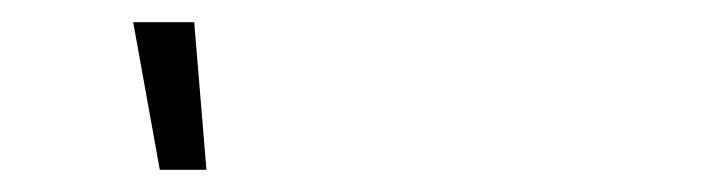

<svg xmlns="http://www.w3.org/2000/svg" viewBox="-20 -759 640 173"><path d="M166 -606H124L100 -739H155Z"/></svg>

Font: Kulim Park ExtraLight
Style: Italic
Weight: 275
Italic angle: -8°
Designer: Noponies / Dale Sattler
Foundry: Noponies
Version: Version 1.000; ttfautohint (v1.8.3)